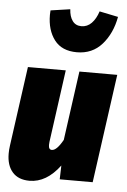

<svg xmlns="http://www.w3.org/2000/svg" viewBox="-58 -878 622 940"><g transform="rotate(5 253.0 -408.0)"><path d="M10 -104Q10 -123 13 -144L67 -534H253L204 -178Q203 -172 203 -163Q203 -140 219 -140Q243 -140 273 -194L320 -534H506L432 0H270L272 -68Q206 20 123 20Q68 20 39 -13Q10 -46 10 -104ZM152 -798Q152 -813 153 -820L249 -834Q251 -798 266.5 -777Q282 -756 310 -756Q339 -756 360 -777.5Q381 -799 393 -836L485 -817Q470 -735 422.5 -681Q375 -627 299 -627Q225 -627 188.5 -675Q152 -723 152 -798Z"/></g></svg>

Font: Fira Sans Condensed Black
Style: Italic
Weight: 900
Width: 3
Italic angle: -8°
Designer: Carrois Corporate & Edenspiekermann AG
Foundry: Carrois Corporate GbR & Edenspiekermann AG
Version: Version 4.203